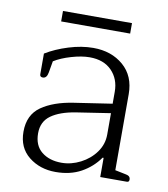

<svg xmlns="http://www.w3.org/2000/svg" viewBox="-74 -684 666 759"><g transform="rotate(10 259.0 -305.0)"><path d="M118 -621H395V-579H118ZM47 -124Q47 -192 95 -225.5Q143 -259 223 -271L375 -294V-342Q375 -393 343 -426Q311 -459 254 -459Q222 -459 181 -447Q140 -435 113 -418L105 -372Q101 -348 85 -348Q73 -348 73 -359V-442Q112 -466 163.5 -482Q215 -498 262 -498Q335 -498 383 -456.5Q431 -415 431 -342V-37L470 -29Q483 -27 488 -22.5Q493 -18 493 -10Q493 0 484 0H377V-77H373Q345 -37 301.5 -13Q258 11 199 11Q136 11 91.5 -24.5Q47 -60 47 -124ZM375 -170V-256L238 -235Q175 -225 140 -200Q105 -175 105 -128Q105 -79 136 -54Q167 -29 216 -29Q255 -29 292 -48Q329 -67 352 -99Q375 -131 375 -170Z"/></g></svg>

Font: Maitree Light
Style: Regular
Weight: 300
Designer: CadsonDemak Team
Foundry: CadsonDemak
Version: Version 1.001